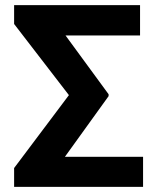

<svg xmlns="http://www.w3.org/2000/svg" viewBox="-20 -731 607 751"><path d="M35.2 0ZM404.8 -355 233.9 -117.7H539.6V0H35.2V-73.7L249.5 -358.9L35.2 -637.2V-710.9H527.8V-592.3H236.3L404.8 -362.3Z"/></svg>

Font: Roboto
Style: Bold
Weight: 700
Designer: Google
Version: Version 2.134; 2016; ttfautohint (v1.6)